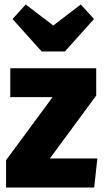

<svg xmlns="http://www.w3.org/2000/svg" viewBox="-20 -838 465 858"><path d="M410 -533V-411L203 -130H415L401 0H7V-122L215 -404H26V-533ZM341 -818 400 -753 270 -608H166L36 -753L95 -818L218 -724Z"/></svg>

Font: Fira Sans Condensed ExtraBold
Style: Regular
Weight: 800
Width: 3
Designer: Carrois Corporate & Edenspiekermann AG
Foundry: Carrois Corporate GbR & Edenspiekermann AG
Version: Version 4.203